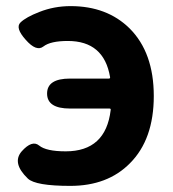

<svg xmlns="http://www.w3.org/2000/svg" viewBox="-20 -594 567 628"><path d="M210 14Q96 14 71 -10Q18 -61 51 -99Q85 -137 108 -118Q131 -99 195 -99Q326 -99 342 -234Q343 -239 338 -239H209Q134 -239 134 -288Q134 -337 209 -337H336Q341 -337 340 -342Q320 -460 202 -460Q145 -460 122 -442Q99 -424 64 -464Q29 -503 47 -520.5Q65 -538 109 -555Q157 -574 211 -574Q330 -574 404 -501Q483 -422 483 -280Q483 -138 405 -60Q332 14 210 14Z"/></svg>

Font: Resource Han Rounded KR
Style: Bold
Weight: 700
Designer: Cyano Hao (round all glyphs); Ryoko NISHIZUKA 西塚涼子 (kana, bopomofo & ideographs); Paul D. Hunt (Latin, Greek & Cyrillic)
Foundry: Cyano Hao
Version: 0.990